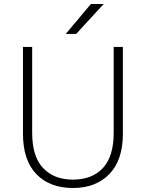

<svg xmlns="http://www.w3.org/2000/svg" viewBox="-20 -935 730 961"><path d="M345 6Q229 6 162 -63.5Q95 -133 95 -265V-700H141V-270Q141 -152 195.5 -94Q250 -36 345 -36Q441 -36 495 -94Q549 -152 549 -270V-700H595V-265Q595 -134 527.5 -64Q460 6 345 6ZM435 -915H499L361 -765H309Z"/></svg>

Font: PT Root UI Light
Style: Regular
Weight: 300
Designer: Vitaly Kuzmin
Foundry: ParaType Ltd.
Version: Version 2.000G